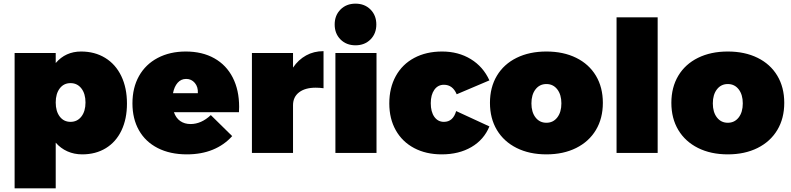

<svg xmlns="http://www.w3.org/2000/svg" viewBox="-20 -837 4328 1051"><path d="M675 -270Q675 -186 645 -123Q615 -60 559.5 -26Q504 8 430 8Q386 8 349 -8.5Q312 -25 285 -56V194H60V-547H285V-492Q339 -555 424 -555Q499 -555 556 -520Q613 -485 644 -420.5Q675 -356 675 -270ZM448 -276Q448 -324 425.5 -353Q403 -382 366 -382Q329 -382 307 -353Q285 -324 285 -276Q285 -228 307 -199Q329 -170 366 -170Q403 -170 425.5 -199Q448 -228 448 -276Z M1289 -252Q1289 -233 1288 -223H932Q943 -191 966.5 -174.5Q990 -158 1023 -158Q1082 -158 1134 -207L1251 -92Q1207 -43 1144.5 -17.5Q1082 8 1003 8Q911 8 843.5 -26.5Q776 -61 740.5 -124Q705 -187 705 -271Q705 -357 741 -421Q777 -485 843.5 -520Q910 -555 997 -555Q1087 -555 1153 -518Q1219 -481 1254 -412.5Q1289 -344 1289 -252ZM999 -405Q971 -405 952.5 -384Q934 -363 927 -327H1063Q1065 -361 1046.5 -383Q1028 -405 999 -405Z M1751 -557V-354Q1729 -357 1708 -357Q1650 -357 1617 -331.5Q1584 -306 1584 -261V0H1359V-547H1584V-467Q1613 -510 1655.5 -533.5Q1698 -557 1751 -557Z M1816 -547H2041V0H1816ZM2040 -703Q2040 -653 2008 -621Q1976 -589 1926 -589Q1876 -589 1844 -621Q1812 -653 1812 -703Q1812 -753 1844 -785Q1876 -817 1926 -817Q1976 -817 2008 -785Q2040 -753 2040 -703Z M2410 -373Q2377 -373 2357.5 -345.5Q2338 -318 2338 -272Q2338 -225 2357.5 -197.5Q2377 -170 2410 -170Q2460 -170 2477 -229L2659 -145Q2629 -72 2560.5 -32Q2492 8 2398 8Q2312 8 2247 -26.5Q2182 -61 2146.5 -124Q2111 -187 2111 -271Q2111 -356 2146.5 -420.5Q2182 -485 2247.5 -520Q2313 -555 2400 -555Q2489 -555 2557 -513.5Q2625 -472 2659 -397L2480 -321Q2458 -373 2410 -373Z M3280 -274Q3280 -189 3242 -125.5Q3204 -62 3134 -27Q3064 8 2971 8Q2878 8 2808 -27Q2738 -62 2700 -125.5Q2662 -189 2662 -274Q2662 -359 2700 -422.5Q2738 -486 2808 -520.5Q2878 -555 2971 -555Q3064 -555 3134 -520.5Q3204 -486 3242 -422.5Q3280 -359 3280 -274ZM2889 -271Q2889 -223 2911.5 -194Q2934 -165 2971 -165Q3008 -165 3030.5 -194Q3053 -223 3053 -271Q3053 -319 3030.5 -348Q3008 -377 2971 -377Q2934 -377 2911.5 -348Q2889 -319 2889 -271Z M3355 -742H3580V0H3355Z M4273 -274Q4273 -189 4235 -125.5Q4197 -62 4127 -27Q4057 8 3964 8Q3871 8 3801 -27Q3731 -62 3693 -125.5Q3655 -189 3655 -274Q3655 -359 3693 -422.5Q3731 -486 3801 -520.5Q3871 -555 3964 -555Q4057 -555 4127 -520.5Q4197 -486 4235 -422.5Q4273 -359 4273 -274ZM3882 -271Q3882 -223 3904.5 -194Q3927 -165 3964 -165Q4001 -165 4023.5 -194Q4046 -223 4046 -271Q4046 -319 4023.5 -348Q4001 -377 3964 -377Q3927 -377 3904.5 -348Q3882 -319 3882 -271Z"/></svg>

Font: Gontserrat Black
Style: Regular
Weight: 900
Designer: Julieta Ulanovsky
Foundry: Julieta Ulanovsky
Version: Version 6.001